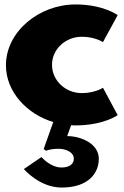

<svg xmlns="http://www.w3.org/2000/svg" viewBox="-20 -548 555 862"><path d="M176.1 121 187.1 129C187.1 129 203.6 120 243.2 120C274 120 311.4 134 311.4 165C311.4 184 297.1 204 256.4 204C205.8 204 166.2 157 166.2 157L87 211C87 211 157.4 294 256.4 294C378.5 294 423.6 228 423.6 165C423.6 96 342.2 63 281.7 63L299.3 14C305.9 15 312.5 15 319.1 15C444.5 15 508.3 -31 508.3 -31L442.3 -154C442.3 -154 406 -130 347.7 -130C274 -130 213.5 -186 213.5 -257C213.5 -327 274 -383 347.7 -383C406 -383 442.3 -359 442.3 -359L508.3 -480C508.3 -480 444.5 -528 319.1 -528C155.2 -528 6.7 -406 6.7 -255C6.7 -136 100.2 -36 219 0Z"/></svg>

Font: Hussar
Style: BdWide
Weight: 700
Foundry: Cannot Into Space Fonts
Version: Version 2.00